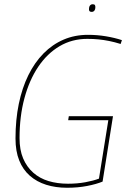

<svg xmlns="http://www.w3.org/2000/svg" viewBox="-20 -874 602 904"><path d="M296 10Q242 10 197.5 -4Q153 -18 120.5 -46.5Q88 -75 70.5 -118.5Q53 -162 53 -222Q53 -310 68.5 -385Q84 -460 113.5 -520Q143 -580 185 -622.5Q227 -665 279.5 -687.5Q332 -710 394 -710Q438 -710 479.5 -703Q521 -696 554 -685L548 -667Q519 -676 494 -681Q469 -686 444 -688.5Q419 -691 391 -691Q319 -691 260.5 -656.5Q202 -622 160 -559.5Q118 -497 95 -411.5Q72 -326 72 -224Q72 -168 89 -128Q106 -88 136.5 -61Q167 -34 208.5 -21.5Q250 -9 300 -9Q344 -9 382 -16Q420 -23 446 -33L490 -308H301L304 -327H512L463 -19Q434 -7 390.5 1.5Q347 10 296 10ZM412 -818Q405 -818 402 -821Q399 -824 399 -829Q399 -837 400.5 -842Q402 -847 406 -850.5Q410 -854 416 -854Q424 -854 426.5 -850.5Q429 -847 429 -841Q429 -835 427.5 -830Q426 -825 422 -821.5Q418 -818 412 -818Z"/></svg>

Font: Georama ExtraCondensed Thin Thin
Style: Italic
Weight: 250
Italic angle: -9°
Version: Version 1.001